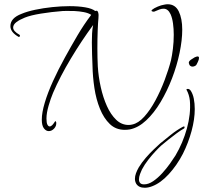

<svg xmlns="http://www.w3.org/2000/svg" viewBox="-20 -602 994 905"><path d="M210 16Q197 16 187 3Q177 -10 177 -38Q177 -71 191 -118Q205 -165 230 -220Q255 -275 286 -331Q314 -382 344.5 -434Q375 -486 410 -532Q396 -541 374.5 -545Q353 -549 331 -550Q309 -551 293.5 -550.5Q278 -550 275 -550Q223 -546 173.5 -538Q124 -530 97 -519Q72 -509 57 -497.5Q42 -486 42 -472Q42 -455 72 -438Q74 -437 74 -434Q74 -431 72 -429Q70 -427 68 -428Q29 -450 29 -479Q29 -517 82 -537Q108 -548 146 -556Q184 -564 226.5 -568.5Q269 -573 308 -573Q349 -573 381.5 -567.5Q414 -562 429 -550Q439 -555 442.5 -544Q446 -533 444 -516Q442 -498 440.5 -458Q439 -418 439 -374Q439 -352 439.5 -330.5Q440 -309 441 -289Q444 -240 455 -191Q466 -142 484 -102Q502 -62 527.5 -37.5Q553 -13 586 -13Q590 -13 594.5 -13.5Q599 -14 603 -15Q632 -21 660 -52Q688 -83 712.5 -128.5Q737 -174 756 -224.5Q775 -275 786 -318Q791 -340 795 -372Q799 -404 799 -438Q799 -466 795.5 -491.5Q792 -517 784 -535Q772 -561 751 -561Q742 -561 732 -557.5Q722 -554 709 -548Q708 -547 704 -547Q700 -547 696 -549Q692 -551 697 -556Q705 -563 722.5 -570.5Q740 -578 754 -580Q759 -581 762.5 -581.5Q766 -582 770 -582Q806 -582 822.5 -548.5Q839 -515 839 -462Q839 -413 826.5 -353Q814 -293 791 -233Q768 -173 737 -121Q706 -69 669 -34.5Q632 0 592 8Q586 9 580 9.5Q574 10 568 10Q526 10 497.5 -17.5Q469 -45 451 -89.5Q433 -134 425 -187Q417 -240 416 -292Q415 -317 414 -345.5Q413 -374 413 -402Q413 -423 414 -444Q415 -465 419 -484Q365 -411 314 -326Q263 -241 230 -164Q219 -138 209 -103.5Q199 -69 199 -43Q199 -23 203.5 -14.5Q208 -6 214 -6Q220 -6 226 -12Q231 -17 235.5 -24Q240 -31 241 -31Q243 -31 243.5 -28.5Q244 -26 245 -26Q247 -9 235.5 3.5Q224 16 210 16ZM887 -288Q882 -288 877 -291.5Q872 -295 870 -305Q869 -313 880.5 -321Q892 -329 898 -332Q903 -334 906 -335Q909 -336 911 -336Q918 -336 918 -329Q918 -321 912.5 -310Q907 -299 907 -299Q906 -295 900 -291.5Q894 -288 887 -288ZM662 283Q634 283 622 264Q616 253 616 241Q616 228 621 214.5Q626 201 634 187Q648 164 667 142Q686 120 705 102Q724 84 735 74Q756 57 784.5 34Q813 11 843 -5Q845 -6 847 -6Q850 -6 850 -3Q850 3 845 5Q832 12 812.5 26.5Q793 41 773.5 56.5Q754 72 740 84Q730 93 713 111Q696 129 678.5 151.5Q661 174 649 197Q645 205 640 218.5Q635 232 635 244Q635 254 640.5 260.5Q646 267 659 267Q680 267 702 252Q724 237 744.5 214.5Q765 192 781 169.5Q797 147 807 131Q842 72 861 3.5Q880 -65 875 -127Q872 -156 859 -179V-180Q859 -183 865 -183Q872 -183 878 -176Q889 -160 893.5 -137Q898 -114 898 -88Q898 -40 883 15.5Q868 71 842 123Q814 177 775.5 219Q737 261 697 276Q679 283 662 283Z"/></svg>

Font: Waterfall
Style: Regular
Weight: 400
Designer: Robert E. Leuschke
Foundry: Robert E. Leuschke
Version: Version 1.010; ttfautohint (v1.8.3)